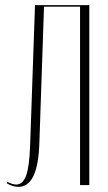

<svg xmlns="http://www.w3.org/2000/svg" viewBox="-20 -719 418 746"><path d="M6 -7 9 -12Q29 -2 43 -2Q68 -2 81 -35.5Q94 -69 97 -153L116 -699H327V0H291V-693H151L133 -165Q128 7 52 7Q29 7 6 -7Z"/></svg>

Font: Moniqa ExtLt Narrow Display
Style: Regular
Weight: 200
Width: 4
Designer: Rajesh Rajput
Foundry: Rajesh Rajput
Version: Version 1.000